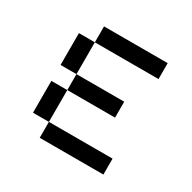

<svg xmlns="http://www.w3.org/2000/svg" viewBox="-107 -545 653 653"><g transform="rotate(30 219.0 -219.0)"><path d="M125 -375V-437.5H375V-375ZM125 -375V-250H62.5V-375ZM125 -187.5V-250H312.5V-187.5ZM62.5 -187.5H125V-62.5H62.5ZM125 0V-62.5H375V0Z"/></g></svg>

Font: Sudo
Style: Bold
Weight: 700
Monospace: yes
Designer: Jens Kutilek
Foundry: Jens Kutilek
Version: Version 0.040